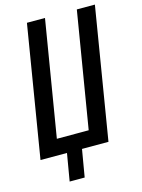

<svg xmlns="http://www.w3.org/2000/svg" viewBox="-131 -810 767 1037"><g transform="rotate(-15 252.5 -291.0)"><path d="M210 153H126L152 0H4L125 -735H226L119 -88H297L404 -735H505L384 0H236Z"/></g></svg>

Font: Iosevka Semibold
Style: Italic
Weight: 600
Italic angle: -9°
Monospace: yes
Designer: Belleve Invis
Foundry: Belleve Invis
Version: Version 32.5.0; ttfautohint (v1.8.4)